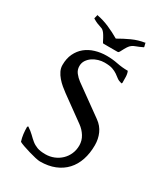

<svg xmlns="http://www.w3.org/2000/svg" viewBox="-144 -600 581 673"><g transform="rotate(30 146.0 -263.0)"><path d="M153.8 -403.3Q142.1 -403.3 129.6 -399.7Q117.2 -396 106.9 -389.2Q96.7 -382.3 89.8 -372.1Q83 -361.8 83 -348.6Q83 -333.5 92 -322Q101.1 -310.5 112.3 -302.2L229.5 -217.8Q250 -203.1 259.5 -181.6Q269 -160.2 269 -135.3Q269 -102.5 260 -75.7Q251 -48.8 233.4 -29.8Q215.8 -10.7 189.9 -0.2Q164.1 10.3 130.4 10.3Q123.5 10.3 110.6 7.3Q97.7 4.4 83.7 0.2Q69.8 -3.9 57.1 -8.3Q44.4 -12.7 38.6 -16.1Q34.2 -29.8 32.5 -43.9Q30.8 -58.1 30.8 -72.3L33.7 -75.7Q48.8 -65.9 58.6 -56.2Q68.4 -46.4 77.9 -38.6Q87.4 -30.8 100.1 -25.9Q112.8 -21 134.3 -21Q152.3 -21 168.5 -27.6Q184.6 -34.2 196.5 -45.7Q208.5 -57.1 215.3 -72.8Q222.2 -88.4 222.2 -106.9Q222.2 -127 211.7 -143.8Q201.2 -160.6 185.5 -171.9L88.4 -242.2Q79.1 -249 68.8 -257.6Q58.6 -266.1 49.8 -276.4Q41 -286.6 35.4 -298.1Q29.8 -309.6 29.8 -322.3Q29.8 -348.6 39.3 -368.4Q48.8 -388.2 64.9 -401.4Q81.1 -414.6 102.8 -421.1Q124.5 -427.7 148.9 -427.7Q171.9 -427.7 193.6 -423.3Q215.3 -418.9 238.3 -418.9Q242.7 -409.2 242.9 -396.2Q243.2 -383.3 243.2 -372.6L241.2 -369.6Q228.5 -372.6 221.4 -378.2Q214.4 -383.8 206.3 -389.4Q198.2 -395 186.5 -399.2Q174.8 -403.3 153.8 -403.3ZM118.2 -458.5Q115.7 -458.5 114.5 -459.7Q113.3 -460.9 112.3 -463.4Q105.5 -477.1 100.8 -484.6Q96.2 -492.2 92.3 -496.1Q88.4 -500 85 -501.7Q81.5 -503.4 76.4 -504.9Q71.3 -506.3 64 -509.3Q56.6 -512.2 45.9 -518.6L44.9 -520L48.3 -533.7L47.9 -535.6L48.8 -534.7Q74.7 -529.8 98.9 -519.3Q123 -508.8 145.5 -495.6Q168 -508.8 192.1 -519.8Q216.3 -530.8 242.2 -534.7L243.7 -535.6L243.2 -533.7L246.6 -520L246.1 -518.6Q229.5 -510.7 220.5 -507.6Q211.4 -504.4 205.6 -500.2Q199.7 -496.1 194.6 -488.3Q189.5 -480.5 180.7 -463.4Q179.2 -460.9 177.7 -459.7Q176.3 -458.5 173.3 -458.5Z"/></g></svg>

Font: CAT Linz
Style: Regular
Weight: 400
Designer: Peter Wiegel
Foundry: Peter Wiegel
Version: Version 1.08